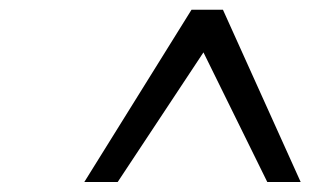

<svg xmlns="http://www.w3.org/2000/svg" viewBox="-20 -732 672 394"><path d="M153 -358.5 373 -712H437.5L597 -358.5H528.5L397.5 -624.5L221.5 -358.5Z"/></svg>

Font: Overpass Light
Style: Italic
Weight: 300
Italic angle: -10°
Designer: Delve Withrington, Dave Bailey, Thomas Jockin
Foundry: Delve Fonts LLC
Version: Version 4.000; ttfautohint (v1.8.3)